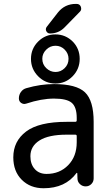

<svg xmlns="http://www.w3.org/2000/svg" viewBox="-20 -999 574 1008"><path d="M339.8 -690.4Q339.8 -717.8 319.8 -738.3Q299.8 -758.8 271.5 -758.8Q243.2 -758.8 222.7 -738.3Q202.1 -717.8 202.1 -690.4Q202.1 -661.1 223.1 -641.1Q244.1 -621.1 271.5 -621.1Q298.8 -621.1 319.3 -641.1Q339.8 -661.1 339.8 -690.4ZM362.3 -780.3Q398.4 -743.2 398.4 -689.9Q398.4 -636.7 361.3 -598.6Q324.2 -560.5 271 -560.5Q217.8 -560.5 180.2 -598.6Q142.6 -636.7 142.6 -689.9Q142.6 -743.2 180.2 -780.8Q217.8 -818.4 271 -818.4Q324.2 -818.4 362.3 -780.3ZM382.8 -285.2Q382.8 -292 375 -292H330.1Q235.4 -292 187.5 -261.7Q139.6 -231.4 139.6 -178.7Q139.6 -136.7 162.6 -111.3Q185.5 -85.9 224.6 -85.9Q293 -85.9 337.9 -131.8Q382.8 -177.7 382.8 -252ZM375 -359.4Q382.8 -359.4 382.8 -367.2V-379.9Q382.8 -436.5 356.9 -459Q331.1 -481.4 263.7 -481.4Q197.3 -481.4 118.2 -455.1Q103.5 -450.2 91.3 -458.5Q79.1 -466.8 79.1 -482.4Q79.1 -501 89.8 -516.1Q100.6 -531.2 118.2 -536.1Q192.4 -557.6 263.7 -557.6Q380.9 -557.6 426.3 -514.2Q471.7 -470.7 471.7 -359.4V-62.5Q471.7 -44.9 459.5 -32.7Q447.3 -20.5 429.7 -20.5Q412.1 -20.5 399.4 -32.7Q386.7 -44.9 386.7 -62.5L385.7 -89.8Q385.7 -90.8 384.3 -91.3Q382.8 -91.8 381.8 -90.8Q323.2 -10.7 209 -10.7Q138.7 -10.7 94.2 -55.2Q49.8 -99.6 49.8 -172.9Q49.8 -257.8 117.2 -308.6Q184.6 -359.4 330.1 -359.4ZM319.3 -855.5Q288.1 -823.2 242.2 -823.2Q229.5 -823.2 222.7 -835.9Q220.7 -840.8 220.7 -845.7Q220.7 -852.5 225.6 -858.4L284.2 -933.6Q320.3 -978.5 377.9 -978.5H381.8Q398.4 -978.5 404.3 -963.9Q406.2 -958 406.2 -953.1Q406.2 -944.3 399.4 -937.5Z"/></svg>

Font: Gen Jyuu Gothic Regular
Style: Regular
Weight: 400
Designer: [Source Han Sans]
Ryoko NISHIZUKA  (kana & ideographs); Paul D. Hunt (Latin, Greek & Cyrillic); Wenlong ZHANG  (bopomofo
Version: Version 1.002.20150607